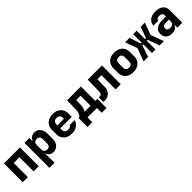

<svg xmlns="http://www.w3.org/2000/svg" viewBox="413 -2177 3974 3974"><g transform="rotate(-45 2400.0 -190.0)"><path d="M66 0V-550H534V0H384V-414H216V0Z M666 180V-550H811V-455H814Q832 -505 870 -532.5Q908 -560 962 -560Q1042 -560 1091 -501.5Q1140 -443 1140 -345V-205Q1140 -107 1091 -48.5Q1042 10 962 10Q908 10 870 -17.5Q832 -45 814 -95H811L816 30V180ZM904 -120Q945 -120 967.5 -143.5Q990 -167 990 -210V-340Q990 -384 967.5 -407Q945 -430 904 -430Q861 -430 838.5 -405.5Q816 -381 816 -335V-215Q816 -169 838.5 -144.5Q861 -120 904 -120Z M1501 10Q1428 10 1373.5 -17.5Q1319 -45 1289.5 -94.5Q1260 -144 1260 -210V-340Q1260 -406 1289.5 -455.5Q1319 -505 1373.5 -532.5Q1428 -560 1501 -560Q1574 -560 1627.5 -532.5Q1681 -505 1710.5 -455.5Q1740 -406 1740 -340V-240H1403V-210Q1403 -105 1503 -105Q1574 -105 1588 -150H1735Q1717 -78 1653.5 -34Q1590 10 1501 10ZM1403 -340V-325L1597 -327V-342Q1597 -447 1501 -447Q1452 -447 1427.5 -419Q1403 -391 1403 -340Z M1822 140V-127H1853Q1870 -144 1888.5 -186.5Q1907 -229 1908 -290L1913 -550H2318V-127H2378V140H2238V0H1962V140ZM2002 -127H2178V-421H2051L2048 -291Q2047 -233 2031.5 -189.5Q2016 -146 2002 -127Z M2421 7V-128H2451Q2477 -128 2494 -150Q2511 -172 2512 -208L2518 -550H2934V0H2784V-414H2665L2661 -198Q2660 -137 2634.5 -90.5Q2609 -44 2564.5 -18.5Q2520 7 2461 7Z M3300 10Q3227 10 3173 -17.5Q3119 -45 3089.5 -94.5Q3060 -144 3060 -210V-340Q3060 -406 3089.5 -455.5Q3119 -505 3173 -532.5Q3227 -560 3300 -560Q3374 -560 3427.5 -532.5Q3481 -505 3510.5 -455.5Q3540 -406 3540 -340V-210Q3540 -144 3510.5 -94.5Q3481 -45 3427.5 -17.5Q3374 10 3300 10ZM3300 -120Q3344 -120 3367 -143.5Q3390 -167 3390 -210V-340Q3390 -384 3367 -407Q3344 -430 3300 -430Q3257 -430 3233.5 -407Q3210 -384 3210 -340V-210Q3210 -167 3233.5 -143.5Q3257 -120 3300 -120Z M3603 0 3708 -282 3611 -550H3741L3822 -305H3849V-550H3951V-305H3978L4067 -550H4189L4092 -285L4197 0H4071L3979 -255H3951V0H3849V-255H3820L3736 0Z M4429 10Q4346 10 4297.5 -35Q4249 -80 4249 -157Q4249 -241 4309 -285.5Q4369 -330 4481 -330H4586V-370Q4586 -403 4563 -421Q4540 -439 4499 -439Q4459 -439 4435.5 -423Q4412 -407 4412 -380H4272Q4274 -463 4337 -511.5Q4400 -560 4505 -560Q4612 -560 4674 -509.5Q4736 -459 4736 -370V0H4591V-85H4588Q4574 -40 4533 -15Q4492 10 4429 10ZM4485 -99Q4529 -99 4557.5 -122Q4586 -145 4586 -183V-241H4484Q4444 -241 4421.5 -222.5Q4399 -204 4399 -171Q4399 -137 4422 -118Q4445 -99 4485 -99Z"/></g></svg>

Font: NKDuy Mono ExtraBold
Style: Regular
Weight: 800
Monospace: yes
Designer: NKDuy
Foundry: NKDuy
Version: Version 2.251; ttfautohint (v1.8.4.7-5d5b)